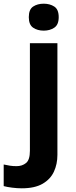

<svg xmlns="http://www.w3.org/2000/svg" viewBox="-84 -780 409 1040"><path d="M72 -687Q72 -729 95.5 -744.5Q119 -760 153 -760Q186 -760 210 -744.5Q234 -729 234 -687Q234 -646 210 -630Q186 -614 153 -614Q119 -614 95.5 -630Q72 -646 72 -687ZM34 240Q9 240 -18.5 236.5Q-46 233 -64 228V111Q-46 115 -30 117.5Q-14 120 6 120Q36 120 57 103Q78 86 78 37V-546H227V59Q227 109 208 150Q189 191 146.5 215.5Q104 240 34 240Z"/></svg>

Font: Noto Sans Vithkuqi
Style: Bold
Weight: 700
Version: Version 1.001; ttfautohint (v1.8.4.7-5d5b)